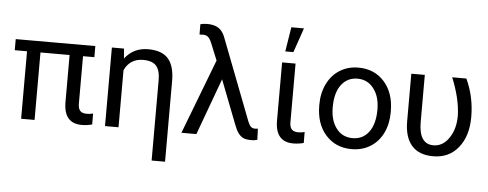

<svg xmlns="http://www.w3.org/2000/svg" viewBox="-58 -925 3271 1286"><g transform="rotate(5 1577.5 -282.5)"><path d="M555.2 -453.6H479V-134.3Q479 -103 492.2 -87.2Q505.4 -71.3 537.1 -71.3Q560.5 -71.3 579.6 -77.1L580.1 -3.4Q545.9 5.9 510.3 5.9Q388.7 5.9 388.7 -137.7V-453.6H192.9V0H102.5V-453.6H20V-528.3H555.2Z M748 -528.3 753.4 -461.9Q812 -538.1 909.7 -538.1Q1002.4 -538.1 1044.9 -490Q1087.4 -441.9 1087.9 -342.3V202.6H997.6V-336.9Q997.6 -403.3 971.2 -433.6Q944.8 -463.9 882.3 -463.9Q837.4 -463.9 805.7 -442.6Q773.9 -421.4 757.3 -383.3V0H666.5V-528.3Z M1289.6 -741.2Q1337.4 -741.2 1366.7 -721.7Q1396 -702.1 1412.1 -655.8L1620.6 -114.3Q1630.4 -89.4 1641.4 -79.8Q1652.3 -70.3 1669.4 -70.3L1688 -71.8L1690.9 2.4Q1673.3 8.3 1652.8 8.3Q1615.2 8.3 1596.2 -0.7Q1577.1 -9.8 1562 -30.8Q1546.9 -51.8 1532.7 -90.8L1420.4 -380.4L1280.8 0H1180.2L1372.6 -502.4L1325.7 -617.2Q1314.5 -644.5 1301.5 -655.8Q1288.6 -667 1266.6 -667L1243.7 -666L1243.2 -735.4Q1263.7 -741.2 1289.6 -741.2Z M1901.4 -528.3V-133.3Q1901.4 -102.5 1914.8 -86.9Q1928.2 -71.3 1959.5 -71.3Q1982.9 -71.3 2002 -77.1L2002.4 -3.4Q1968.3 5.9 1932.6 5.9Q1811 5.9 1811 -137.7V-528.3ZM1852.1 -768.1H1937L1880.4 -603.5H1825.7Z M2084 -269Q2084 -346.7 2114.5 -408.7Q2145 -470.7 2199.5 -504.4Q2253.9 -538.1 2323.7 -538.1Q2431.6 -538.1 2498.3 -463.4Q2564.9 -388.7 2564.9 -264.6V-258.3Q2564.9 -181.2 2535.4 -119.9Q2505.9 -58.6 2450.9 -24.4Q2396 9.8 2324.7 9.8Q2217.3 9.8 2150.6 -64.9Q2084 -139.6 2084 -262.7ZM2174.8 -258.3Q2174.8 -170.4 2215.6 -117.2Q2256.3 -64 2324.7 -64Q2393.6 -64 2434.1 -117.9Q2474.6 -171.9 2474.6 -269Q2474.6 -356 2433.3 -409.9Q2392.1 -463.9 2323.7 -463.9Q2256.8 -463.9 2215.8 -410.6Q2174.8 -357.4 2174.8 -258.3Z M2770.5 -528.3V-212.4Q2770.5 -63.5 2868.7 -63.5Q2931.6 -63.5 2973.1 -124.5Q3014.6 -185.5 3014.6 -274.4Q3012.2 -387.2 2954.6 -528.3H3049.8Q3105 -410.6 3105 -274.4Q3105 -146 3042.2 -68.1Q2979.5 9.8 2873 9.8Q2778.3 9.8 2729.5 -44.9Q2680.7 -99.6 2679.7 -204.6V-528.3Z"/></g></svg>

Font: SteelSelectRoboto
Style: Roboto-Regular
Weight: 400
Designer: Google
Version: Version 2.137; 2017